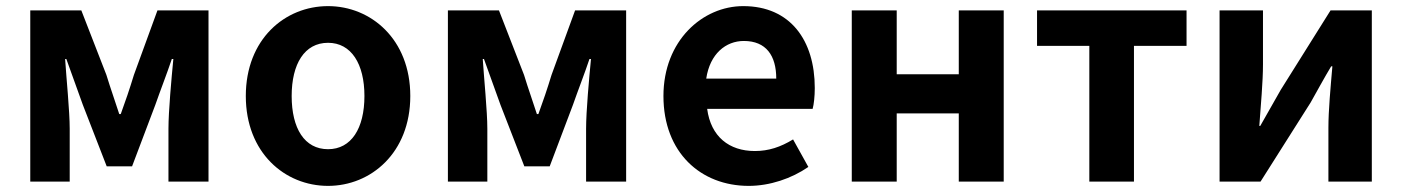

<svg xmlns="http://www.w3.org/2000/svg" viewBox="-20 -594 4586 628"><path d="M79 0H208V-173C208 -230 197 -339 193 -401H197C213 -355 235 -297 251 -251L329 -50H412L488 -251C504 -297 526 -353 542 -401H547C541 -339 531 -230 531 -173V0H662V-560H495L418 -349C404 -303 390 -262 375 -221H370C357 -262 342 -303 328 -349L246 -560H79Z M1053 14C1193 14 1322 -94 1322 -280C1322 -466 1193 -574 1053 -574C912 -574 784 -466 784 -280C784 -94 912 14 1053 14ZM1053 -106C976 -106 934 -174 934 -280C934 -385 976 -454 1053 -454C1129 -454 1172 -385 1172 -280C1172 -174 1129 -106 1053 -106Z M1445 0H1574V-173C1574 -230 1563 -339 1559 -401H1563C1579 -355 1601 -297 1617 -251L1695 -50H1778L1854 -251C1870 -297 1892 -353 1908 -401H1913C1907 -339 1897 -230 1897 -173V0H2028V-560H1861L1784 -349C1770 -303 1756 -262 1741 -221H1736C1723 -262 1708 -303 1694 -349L1612 -560H1445Z M2429 14C2498 14 2569 -10 2624 -48L2574 -138C2533 -113 2494 -100 2449 -100C2365 -100 2305 -147 2293 -238H2638C2642 -252 2645 -279 2645 -306C2645 -462 2565 -574 2411 -574C2278 -574 2150 -461 2150 -280C2150 -95 2272 14 2429 14ZM2290 -337C2302 -418 2354 -460 2413 -460C2486 -460 2519 -412 2519 -337Z M2766 0H2913V-223H3116V0H3263V-560H3116V-351H2913V-560H2766Z M3543 0H3689V-444H3861V-560H3372V-444H3543Z M3969 0H4103L4267 -259C4285 -291 4314 -344 4334 -377H4338C4332 -307 4325 -233 4325 -176V0H4467V-560H4332L4169 -300C4151 -268 4121 -216 4102 -182H4099C4104 -252 4111 -327 4111 -383V-560H3969Z"/></svg>

Font: Source Han Sans KR
Style: Bold
Weight: 700
Designer: Ryoko NISHIZUKA 西塚涼子 (kana, bopomofo & ideographs); Paul D. Hunt (Latin, Greek & Cyrillic); Sandoll Communications 산돌커뮤니
Foundry: Adobe
Version: Version 2.004;hotconv 1.0.118;makeotfexe 2.5.65603